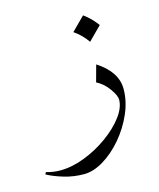

<svg xmlns="http://www.w3.org/2000/svg" viewBox="-137 -385 494 596"><g transform="rotate(-15 110.5 -87.5)"><path d="M-55.7 120.6 -52.2 113.8Q-30.8 120.6 -7.8 120.6Q30.8 120.6 71.5 104.7Q112.3 88.9 147.2 63.7Q182.1 38.6 203.9 9.8Q225.6 -19 225.6 -44.9Q225.6 -57.6 209.5 -80.3Q193.4 -103 170.4 -114.7L185.1 -168.5Q247.6 -128.4 247.6 -73.2Q247.6 -33.7 230.2 5.9Q212.9 45.4 184.8 78.4Q156.7 111.3 124 131.1Q91.3 150.9 61 150.9Q27.8 150.9 -3.2 141.6Q-34.2 132.3 -55.7 120.6ZM185.1 -326.2Q209.5 -308.6 227.5 -283.7L185.1 -241.2Q168.5 -265.6 142.6 -283.7Z"/></g></svg>

Font: Lateef ExtraLight
Style: Regular
Weight: 200
Designer: SIL International
Foundry: SIL International
Version: Version 4.200